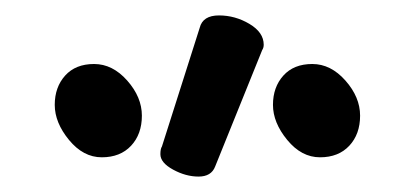

<svg xmlns="http://www.w3.org/2000/svg" viewBox="-20 -790 540 249"><path d="M239 -754Q243 -770 264 -770Q285 -770 303.5 -759Q322 -748 322 -732Q322 -728 320 -725L259 -574Q254 -561 237.5 -561Q221 -561 204.5 -570Q188 -579 188 -590Q188 -597 190 -600ZM447 -640Q447 -616 433 -601Q419 -586 395 -586Q371 -586 352.5 -608.5Q334 -631 334 -654Q334 -677 347.5 -692Q361 -707 385 -707Q409 -707 428 -685.5Q447 -664 447 -640ZM164 -640Q164 -616 150 -601Q136 -586 112 -586Q88 -586 69.5 -608.5Q51 -631 51 -654Q51 -677 64.5 -692Q78 -707 102 -707Q126 -707 145 -685.5Q164 -664 164 -640Z"/></svg>

Font: Moon Stars Kai HW
Style: Bold
Weight: 700
Designer: GuiWonder
Version: Version 1.101